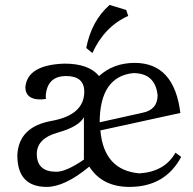

<svg xmlns="http://www.w3.org/2000/svg" viewBox="-20 -732 764 762"><path d="M203.6 -50.3Q242.7 -50.3 313 -98.6V-266.6Q292.5 -229 209.2 -205.8Q126 -182.6 126 -120.6Q126.5 -50.3 203.6 -50.3ZM375.5 -246.6 544.4 -284.2Q605.5 -295.9 605.5 -354Q596.2 -441.9 508.8 -441.9Q376.5 -428.2 375.5 -246.6ZM494.1 9.8Q385.3 9.8 334.5 -70.8Q236.8 9.8 165.5 9.8Q48.8 9.8 48.8 -115.7Q53.7 -228.5 183.8 -252Q314 -275.4 314.5 -367.7Q314.5 -430.2 242.7 -430.2Q167.5 -430.2 161.6 -352.5Q161.6 -343.3 162.6 -339.4Q149.9 -337.4 140.1 -337.4Q82 -337.4 80.6 -384.8Q87.4 -474.6 235.8 -479.5Q333 -479.5 373 -430.2Q430.7 -482.4 514.6 -482.4Q671.4 -482.4 695.8 -283.7L378.4 -214.4Q392.1 -56.2 533.2 -43.9Q633.8 -50.3 676.3 -126L699.2 -109.4Q635.3 9.8 494.1 9.8ZM346.7 -521.5 322.3 -541.5Q342.8 -648.9 415 -712.4L481 -692.4L488.8 -668.9Q394 -626 346.7 -521.5Z"/></svg>

Font: Almanac
Style: Regular
Weight: 400
Designer: Eden's Almanac
Version: Version 3.501;March 28, 2021;FontCreator 13.0.0.2683 64-bit